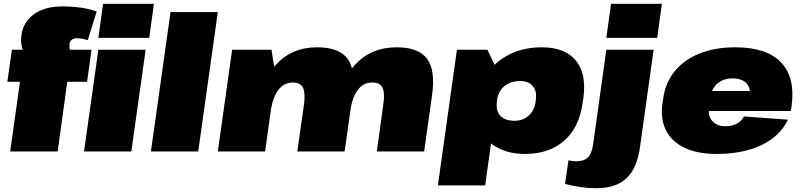

<svg xmlns="http://www.w3.org/2000/svg" viewBox="-20 -804 4259 1019"><path d="M86 -370H19L43 -540H100Q96 -553 94 -565Q90 -592 94 -619Q104 -689 161.5 -729.5Q219 -770 311 -770Q348 -770 379 -767Q410 -764 438.5 -758.5Q467 -753 493 -743L446 -591Q429 -596 415 -598.5Q401 -601 389 -601Q371 -601 361 -593Q351 -585 349 -571Q347 -557 351 -540H466L442 -370H337L286 0H34ZM753 -540 677 0H426L502 -540ZM797 -784 772 -603H502L527 -784Z M1136 -740 1032 0H781L885 -740Z M2015 -255Q2023 -313 2009.5 -339.5Q1996 -366 1956 -366Q1909 -366 1880 -328Q1853 -294 1842 -233L1809 0H1558L1594 -255Q1601 -313 1587.5 -339.5Q1574 -366 1534 -366Q1488 -366 1458 -328Q1431 -293 1419 -229L1387 0H1136L1212 -540H1421L1435 -450Q1440 -456 1445 -461Q1529 -553 1663 -553Q1779 -553 1825 -492Q1840 -471 1848 -441Q1856 -451 1864 -460Q1949 -553 2085 -553Q2201 -553 2246.5 -492Q2292 -431 2273 -298L2231 0H1980Z M2767 13Q2680 13 2620 -21Q2601 -30 2586 -43L2555 180H2304L2405 -540H2567L2605 -460Q2643 -497 2694 -520Q2766 -553 2855 -553Q2978 -553 3036 -483Q3094 -413 3076 -283L3072 -257Q3054 -127 2974 -57Q2894 13 2767 13ZM2711 -163Q2755 -163 2785 -189.5Q2815 -216 2822 -260L2824 -277Q2830 -321 2807.5 -347.5Q2785 -374 2741 -374Q2707 -374 2681 -362Q2655 -350 2639 -328Q2626 -310 2620 -286L2616 -251Q2614 -213 2635 -190Q2660 -163 2711 -163Z M3144 195Q3104 195 3062 189Q3020 183 2979 172L2997 47Q3007 49 3017.5 50.5Q3028 52 3038 52Q3079 52 3099.5 32Q3120 12 3127 -32L3198 -540H3449L3376 -19Q3360 91 3304 143Q3248 195 3144 195ZM3493 -784 3468 -603H3198L3223 -784Z M3783 13Q3682 13 3613.5 -19.5Q3545 -52 3514.5 -112.5Q3484 -173 3496 -257L3500 -283Q3512 -367 3562 -427.5Q3612 -488 3694 -520.5Q3776 -553 3882 -553Q4049 -553 4125.5 -472.5Q4202 -392 4181 -240L4177 -215H3742Q3741 -181 3762 -160Q3786 -134 3831 -134Q3867 -134 3893 -149Q3919 -164 3928 -186L4162 -169Q4120 -81 4021.5 -34Q3923 13 3783 13ZM3759 -321H3960Q3957 -346 3941 -363Q3916 -388 3867 -388Q3822 -388 3790 -363Q3769 -346 3759 -321Z"/></svg>

Font: Pathway Extreme 8pt Thin 12pt Black
Style: Italic
Weight: 900
Italic angle: -8°
Version: Version 1.001;gftools[0.9.26]